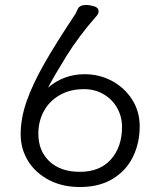

<svg xmlns="http://www.w3.org/2000/svg" viewBox="-20 -719 640 771"><path d="M320 -421Q380 -421 430.5 -393.5Q481 -366 511 -318.5Q541 -271 541 -212Q541 -145 514 -89.5Q487 -34 433 -1Q379 32 301 32Q230 32 176 3.5Q122 -25 92.5 -73Q63 -121 63 -180Q63 -244 87 -312.5Q111 -381 157 -462Q203 -543 284 -665Q286 -669 288.5 -675Q291 -681 294 -686Q302 -699 326 -699Q341 -699 358.5 -693.5Q376 -688 376 -673Q376 -663 366 -653Q295 -572 245 -491Q195 -410 173 -367Q236 -421 320 -421ZM301 -29Q381 -29 425.5 -79Q470 -129 470 -209Q470 -250 451 -284.5Q432 -319 397 -340Q362 -361 317 -361Q261 -361 219.5 -337Q178 -313 156 -272.5Q134 -232 134 -182Q134 -113 178.5 -71Q223 -29 301 -29Z"/></svg>

Font: Iansui 0.93
Style: Regular
Weight: 400
Designer: But Ko / Fontworks Inc.
Foundry: zi-hi.com / Fontworks Inc.
Version: Version 0.931